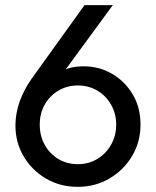

<svg xmlns="http://www.w3.org/2000/svg" viewBox="-20 -714 604 744"><path d="M281.5 10Q213.2 10 158.5 -21.9Q103.8 -53.8 71.8 -107.8Q39.8 -161.8 39.8 -227.8Q39.8 -319.8 103.8 -410.8L307.5 -694H417L208 -408.8L174 -391.2Q186 -411.8 202.9 -426.4Q219.8 -441 244.6 -449Q269.5 -457 303.8 -457Q364.8 -457 414.5 -427.9Q464.2 -398.8 494.4 -348.1Q524.5 -297.5 524.5 -231Q524.5 -164.5 492 -109.6Q459.5 -54.8 404.2 -22.4Q349 10 281.5 10ZM281.8 -77.8Q323.5 -77.8 357.1 -98.1Q390.8 -118.5 410.5 -153.4Q430.2 -188.2 430.2 -231Q430.2 -273.8 410.5 -308.4Q390.8 -343 357.1 -362.9Q323.5 -382.8 281.8 -382.8Q239.8 -382.8 206.1 -362.6Q172.5 -342.5 153.2 -308.4Q134 -274.2 134 -231Q134 -188 153.2 -153Q172.5 -118 206.1 -97.9Q239.8 -77.8 281.8 -77.8Z"/></svg>

Font: Outfit Thin
Style: Regular
Weight: 100
Designer: Rodrigo Fuenzalida
Foundry: fragTYPE
Version: Version 1.100;gftools[0.9.27]